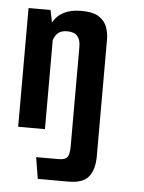

<svg xmlns="http://www.w3.org/2000/svg" viewBox="-50 -518 569 757"><g transform="rotate(5 234.5 -139.5)"><path d="M33 -470H120L130 -421Q145 -449 173 -463Q201 -477 241 -477Q289 -477 312.5 -461Q336 -445 344 -421Q352 -397 352 -375V0H246V-335Q246 -363 233.5 -377.5Q221 -392 193 -392Q170 -392 157.5 -381.5Q145 -371 139 -352V0H33ZM128 198 114 113H204Q229 113 237.5 101.5Q246 90 246 60V-213H352V88Q352 141 329.5 169.5Q307 198 250 198Z"/></g></svg>

Font: Smooch Sans
Style: Bold
Weight: 700
Designer: Robert E. Leuschke
Foundry: Robert E. Leuschke
Version: Version 1.010